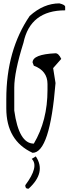

<svg xmlns="http://www.w3.org/2000/svg" viewBox="-20 -868 423 1131"><path d="M330.1 -848.1Q363.8 -839.8 363.8 -828.1V-807.1Q158.2 -807.1 118.2 -616.2Q64 -443.8 64 -352.1V-216.8Q90.8 -22 179.2 -22Q259.8 -157.2 259.8 -337.9V-373Q259.8 -451.2 179.2 -481L171.9 -500Q171.9 -547.9 307.1 -554.2Q325.2 -554.2 340.8 -521L293 -466.8L307.1 -378.9Q273.9 32.2 171.9 32.2Q17.1 -39.1 17.1 -230V-284.2Q17.1 -571.8 154.8 -773.9Q236.8 -848.1 330.1 -848.1ZM190.9 53.2Q253.9 147 148.9 243.2H143.1Q128.9 243.2 128.9 223.1Q211.9 111.8 167 67.9Z"/></svg>

Font: Loved by the King
Style: Regular
Weight: 400
Designer: Kimberly Geswein
Foundry: Kimberly Geswein
Version: Version 1.002 2006